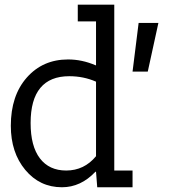

<svg xmlns="http://www.w3.org/2000/svg" viewBox="-20 -789 732 809"><path d="M307.7 -698.7V-769.2H461.5V-70.5H538.5V0H389.7L384.6 -65.4H382.1Q320.5 0 241 0Q147.4 0 86.5 -73.1Q25.6 -146.2 25.6 -259Q25.6 -385.9 92.9 -462.2Q160.3 -538.5 266.7 -538.5Q325.6 -538.5 382.1 -514.1H384.6V-698.7ZM384.6 -444.9Q332.1 -467.9 271.8 -467.9Q191 -467.9 150 -418.6Q109 -369.2 109 -270.5Q109 -173.1 148.1 -121.8Q187.2 -70.5 259 -70.5Q334.6 -70.5 384.6 -130.8ZM564.1 -692.3H647.4L602.6 -487.2H538.5Z"/></svg>

Font: Slabo 13px
Style: Regular
Weight: 400
Designer: John Hudson
Foundry: Tiro Typeworks Ltd.
Version: Version 1.02 Build 005a